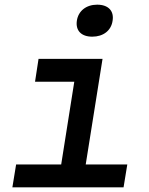

<svg xmlns="http://www.w3.org/2000/svg" viewBox="-20 -802 640 822"><path d="M375 -645C422 -645 456 -671 462 -713C469 -755 444 -782 396 -782C349 -782 315 -755 309 -713C303 -671 328 -645 375 -645ZM33 0H509L525 -98H347L419 -550H145L130 -452H298L242 -98H49Z"/></svg>

Font: JetBrains Mono SemiBold
Style: Italic
Weight: 472
Italic angle: -9°
Monospace: yes
Designer: Philipp Nurullin, Konstantin Bulenkov
Foundry: JetBrains
Version: Version 2.305